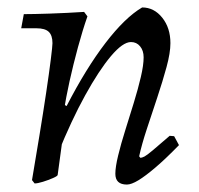

<svg xmlns="http://www.w3.org/2000/svg" viewBox="-20 -484 536 516"><path d="M321 12Q290 12 290 -17Q290 -35 297.5 -66Q305 -97 316.5 -133.5Q328 -170 339.5 -207.5Q351 -245 358.5 -277Q366 -309 366 -330Q366 -348 356.5 -359.5Q347 -371 332 -371Q310 -371 278 -333Q246 -295 209 -228Q172 -161 136 -72L140 -210L159 -199Q211 -300 263.5 -368.5Q316 -437 362 -464Q394 -464 416 -436.5Q438 -409 438 -368Q438 -342 427.5 -303.5Q417 -265 402.5 -221.5Q388 -178 374.5 -137Q361 -96 354 -64L357 -60Q362 -60 368.5 -63.5Q375 -67 390.5 -80Q406 -93 436 -119L448 -118L461 -94Q426 -58 398.5 -34.5Q371 -11 352 0.5Q333 12 321 12ZM73 9 66 0Q76 -59 86 -120Q96 -181 104 -234.5Q112 -288 116.5 -324Q121 -360 121 -368Q121 -389 111 -398.5Q101 -408 78 -408H37L44 -446Q69 -446 114.5 -447.5Q160 -449 206 -452L215 -440Q202 -403 189.5 -357Q177 -311 167 -266Q157 -221 152 -186L151 -132L135 -14Q135 -11 122.5 -5.5Q110 0 95.5 4.5Q81 9 73 9Z"/></svg>

Font: Alegreya
Style: Italic
Weight: 400
Italic angle: -7°
Designer: Juan Pablo del Peral
Foundry: Huerta Tipografica
Version: Version 2.009